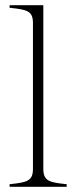

<svg xmlns="http://www.w3.org/2000/svg" viewBox="-20 -720 294 740"><path d="M17 -10V0H237V-10C172 -17 147 -21 147 -69V-700H17V-690C83 -683 107 -679 107 -631V-69C107 -21 82 -17 17 -10Z"/></svg>

Font: Sprat Condensed Thin
Style: Regular
Weight: 100
Width: 3
Designer: Ethan Nakache
Foundry: Collletttivo
Version: Version 2.000;Glyphs 3.2 (3217)